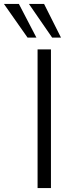

<svg xmlns="http://www.w3.org/2000/svg" viewBox="-82 -956 388 976"><path d="M109 0V-705H177V0ZM183 -765 65 -936H142L228 -765ZM58 -765 -62 -936H14L103 -765Z"/></svg>

Font: Nunito Sans 8pt Light
Style: Regular
Weight: 300
Version: Version 3.101;gftools[0.9.27]